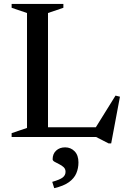

<svg xmlns="http://www.w3.org/2000/svg" viewBox="-20 -695 644 974"><path d="M544 32.5H531L467.5 0H161.5V-49.5H520.5L456 -33L566 -210L588.5 -204.5ZM223.5 -629V0H39V-19.5L117 -46V-629L39 -655.5V-675H301.5V-655.5ZM245 227.5Q284 216.5 298.2 205.2Q312.5 194 312.5 176.5Q312.5 162 302.8 153Q293 144 280 137.8Q267 131.5 257 125.8Q247 120 247 113Q247 85.5 264.8 69Q282.5 52.5 310.5 52.5Q339 52.5 358.5 72.5Q378 92.5 378 129Q378 158.5 367.2 184Q356.5 209.5 329.8 229Q303 248.5 255 259.5Z"/></svg>

Font: Newsreader 24pt Medium
Style: Regular
Weight: 500
Designer: Hugues Gentile
Foundry: Production Type
Version: Version 1.003